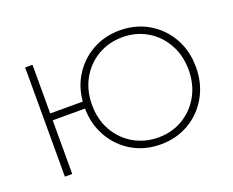

<svg xmlns="http://www.w3.org/2000/svg" viewBox="-85 -610 923 760"><g transform="rotate(-20 376.5 -230.0)"><path d="M94 -226H264V-255H94ZM75 -460V0H106V-460ZM242 -230Q242 -161 273 -106.5Q304 -52 357 -21Q410 10 476 10Q543 10 596 -21Q649 -52 680 -106.5Q711 -161 711 -230Q711 -300 680 -354Q649 -408 596 -439Q543 -470 476 -470Q410 -470 357 -439Q304 -408 273 -354Q242 -300 242 -230ZM273 -230Q273 -291 300 -339Q327 -387 373.5 -414Q420 -441 477 -441Q534 -441 580 -414Q626 -387 653 -339Q680 -291 680 -230Q680 -169 653 -121Q626 -73 580 -46Q534 -19 477 -19Q420 -19 373.5 -46Q327 -73 300 -120.5Q273 -168 273 -230Z"/></g></svg>

Font: Jost ExtraLight
Style: Regular
Weight: 250
Version: Version 3.710